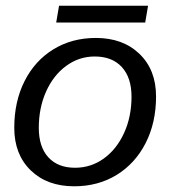

<svg xmlns="http://www.w3.org/2000/svg" viewBox="-20 -643 597 673"><path d="M30 -195Q30 -287 66 -358.5Q102 -430 167 -470Q232 -510 316 -510Q411 -510 469 -454Q527 -398 527 -305Q527 -213 490.5 -141.5Q454 -70 389 -30Q324 10 240 10Q145 10 87.5 -46Q30 -102 30 -195ZM441 -304Q441 -371 407 -408Q373 -445 312 -445Q257 -445 212 -412Q167 -379 141.5 -322Q116 -265 116 -195Q116 -128 149.5 -91.5Q183 -55 243 -55Q299 -55 344 -87.5Q389 -120 415 -177Q441 -234 441 -304ZM187 -623H499L489 -564H177Z"/></svg>

Font: Sarabun
Style: Italic
Weight: 400
Italic angle: -10°
Designer: Suppakit Chalermlarp | Katatrad Co.,Ltd.
Foundry: Cadson Demak Co.,Ltd.
Version: Version 1.000; ttfautohint (v1.6)